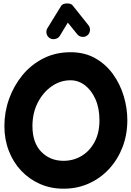

<svg xmlns="http://www.w3.org/2000/svg" viewBox="-20 -1054 785 1150"><path d="M360.4 76.2Q283.7 76.2 219 47.6Q154.3 19 106.4 -32Q58.6 -83 32.5 -151.4Q6.3 -219.7 6.3 -299.3Q6.3 -382.8 34.4 -461.7Q62.5 -540.5 114.5 -603.8Q166.5 -667 239.5 -704.1Q312.5 -741.2 402.3 -741.2Q486.8 -741.2 550.3 -705.3Q613.8 -669.4 656.7 -609.9Q699.7 -550.3 721.2 -478.3Q742.7 -406.2 742.7 -334Q742.7 -248.5 714.4 -174.1Q686 -99.6 634.3 -43.2Q582.5 13.2 512.9 44.7Q443.4 76.2 360.4 76.2ZM360.4 -90.8Q420.4 -90.8 469.2 -120.4Q518.1 -149.9 546.9 -204.3Q575.7 -258.8 575.7 -334Q575.7 -405.8 551.8 -459.7Q527.8 -513.7 488.5 -543.5Q449.2 -573.2 402.3 -573.2Q341.3 -573.2 289.3 -536.9Q237.3 -500.5 205.8 -438.5Q174.3 -376.5 174.3 -299.3Q174.3 -199.2 227.1 -145Q279.8 -90.8 360.4 -90.8ZM277.8 -825.7Q263.2 -835 259 -852.5Q254.9 -870.1 264.2 -885.3L345.2 -1017.1Q351.6 -1027.8 365.7 -1031.5Q379.9 -1035.2 394.5 -1032.5Q409.2 -1029.8 416 -1020.5L509.8 -902.8Q520.5 -889.2 518.8 -871.1Q517.1 -853 502.9 -841.8Q489.3 -831.1 471.2 -833.3Q453.1 -835.4 442.4 -849.1L386.2 -918.5L338.4 -839.4Q329.1 -824.7 311 -820.6Q293 -816.4 277.8 -825.7Z"/></svg>

Font: Mikhak-DS1-FD Black
Style: Regular
Weight: 900
Designer: Amin Abedi
Version: Version 3.2